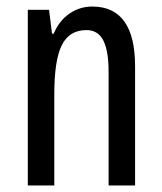

<svg xmlns="http://www.w3.org/2000/svg" viewBox="-20 -567 496 587"><path d="M262 -547Q393 -547 393 -364V0H312V-348Q312 -411 296 -443Q280 -475 244 -475Q192 -475 169 -429Q146 -383 146 -279V0H65V-537H130L139 -464H144Q161 -504 192.5 -525.5Q224 -547 262 -547Z"/></svg>

Font: Noto Sans Kannada ExtraCondensed
Style: Regular
Weight: 400
Width: 2
Designer: Jelle Bosma - Monotype Design Team
Foundry: Monotype Imaging Inc.
Version: Version 2.005; ttfautohint (v1.8.4.7-5d5b)